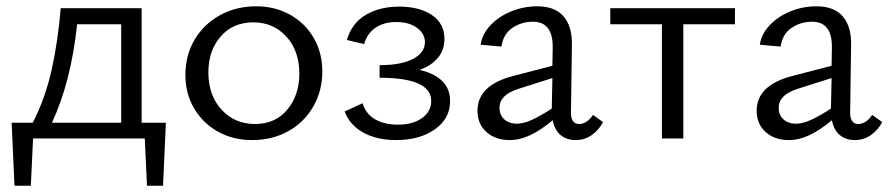

<svg xmlns="http://www.w3.org/2000/svg" viewBox="-20 -440 2823 610"><path d="M498 150H447L440 0H85L78 150H26L17 -50H84Q124 -128 144 -218Q164 -308 173 -414H430V-50H507ZM365 -50V-363H225Q206 -181 145 -50Z M569 -202Q569 -264 598 -313.5Q627 -363 678.5 -391.5Q730 -420 794 -420Q854 -420 902 -393Q950 -366 977 -319Q1004 -272 1004 -213Q1004 -151 975 -101Q946 -51 895.5 -23Q845 5 781 5Q720 5 672 -22Q624 -49 596.5 -96Q569 -143 569 -202ZM931 -206Q931 -279 889.5 -324Q848 -369 785 -369Q720 -369 681 -324Q642 -279 642 -210Q642 -137 684 -91.5Q726 -46 790 -46Q855 -46 893 -92Q931 -138 931 -206Z M1410 -119Q1410 -63 1361.5 -29Q1313 5 1239 5Q1176 5 1133 -19.5Q1090 -44 1075 -86L1132 -112Q1143 -77 1172.5 -60.5Q1202 -44 1244 -44Q1292 -44 1321 -65Q1350 -86 1350 -119Q1350 -193 1186 -193V-233Q1255 -233 1292.5 -253Q1330 -273 1330 -306Q1330 -333 1305 -351.5Q1280 -370 1239 -370Q1199 -370 1172.5 -351.5Q1146 -333 1137 -300L1082 -313Q1098 -367 1142.5 -393Q1187 -419 1248 -419Q1313 -419 1352.5 -392Q1392 -365 1392 -317Q1392 -281 1371 -256Q1350 -231 1313 -218Q1410 -195 1410 -119Z M1896 -52Q1882 -26 1859.5 -10.5Q1837 5 1809 5Q1780 5 1761 -11Q1742 -27 1736 -58Q1699 -27 1665.5 -11Q1632 5 1599 5Q1554 5 1525.5 -20.5Q1497 -46 1497 -88Q1497 -170 1612 -199L1735 -231L1736 -289Q1737 -371 1673 -371Q1637 -371 1608 -351.5Q1579 -332 1573 -292L1507 -298Q1512 -332 1538.5 -360Q1565 -388 1604.5 -404Q1644 -420 1687 -420Q1743 -420 1770.5 -388Q1798 -356 1797 -298L1794 -82Q1794 -46 1820 -46Q1832 -46 1843.5 -53.5Q1855 -61 1864 -75ZM1622 -47Q1643 -47 1669.5 -59Q1696 -71 1733 -95L1735 -192L1628 -158Q1567 -139 1567 -98Q1567 -74 1582.5 -60.5Q1598 -47 1622 -47Z M2315 -363H2151V0H2083V-363H1919V-414H2315Z M2783 -52Q2769 -26 2746.5 -10.5Q2724 5 2696 5Q2667 5 2648 -11Q2629 -27 2623 -58Q2586 -27 2552.5 -11Q2519 5 2486 5Q2441 5 2412.5 -20.5Q2384 -46 2384 -88Q2384 -170 2499 -199L2622 -231L2623 -289Q2624 -371 2560 -371Q2524 -371 2495 -351.5Q2466 -332 2460 -292L2394 -298Q2399 -332 2425.5 -360Q2452 -388 2491.5 -404Q2531 -420 2574 -420Q2630 -420 2657.5 -388Q2685 -356 2684 -298L2681 -82Q2681 -46 2707 -46Q2719 -46 2730.5 -53.5Q2742 -61 2751 -75ZM2509 -47Q2530 -47 2556.5 -59Q2583 -71 2620 -95L2622 -192L2515 -158Q2454 -139 2454 -98Q2454 -74 2469.5 -60.5Q2485 -47 2509 -47Z"/></svg>

Font: Ysabeau
Style: Regular
Weight: 400
Designer: Christian Thalmann (Catharsis Fonts)
Version: Version 0.003